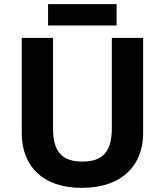

<svg xmlns="http://www.w3.org/2000/svg" viewBox="-20 -897 796 927"><path d="M543 -877H212V-774H543ZM671 -252V-714H520V-278C520 -167 478 -117 379 -117C284 -117 236 -159 236 -277V-714H85V-254C85 -95 186 10 375 10C574 10 671 -104 671 -252Z"/></svg>

Font: Noto Sans Javanese
Style: Bold
Weight: 700
Designer: Monotype Design Team
Foundry: Monotype Imaging Inc.
Version: Version 2.005